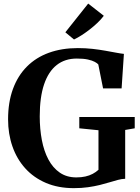

<svg xmlns="http://www.w3.org/2000/svg" viewBox="-20 -1014 764 1046"><path d="M382.5 11Q297 11 230.2 -17.5Q163.5 -46 117.5 -97Q71.5 -148 47.8 -216.2Q24 -284.5 24 -363.5Q24 -457 50.5 -529.2Q77 -601.5 126.5 -651.2Q176 -701 246.2 -726.5Q316.5 -752 404 -752Q445.5 -752 483.8 -747.8Q522 -743.5 555 -737.5Q588 -731.5 613.8 -726.8Q639.5 -722 655 -720.5L642.5 -532.5H541.5L515.5 -663Q510 -669.5 496.2 -677Q482.5 -684.5 458.5 -689.8Q434.5 -695 398.5 -695Q334 -695 289 -659.8Q244 -624.5 220.2 -554.5Q196.5 -484.5 196.5 -380Q196.5 -311.5 208 -251Q219.5 -190.5 243.8 -145Q268 -99.5 305.8 -73.5Q343.5 -47.5 396 -47.5Q423 -47.5 445.2 -52.5Q467.5 -57.5 485.2 -67Q503 -76.5 516.5 -89V-304.5L412 -315V-376.5H714V-315L662 -306V-40Q643.5 -39.5 622.8 -34Q602 -28.5 577.5 -21Q553 -13.5 523.8 -6.2Q494.5 1 459.5 6Q424.5 11 382.5 11ZM383 -799 336 -838 460.5 -994.5 545.5 -928Q531 -908.5 511.2 -889.8Q491.5 -871 469.2 -853.8Q447 -836.5 425.2 -822.5Q403.5 -808.5 383.5 -799Z"/></svg>

Font: Merriweather 36pt
Style: Bold
Weight: 700
Designer: Eben Sorkin
Foundry: Eben Sorkin
Version: Version 2.100